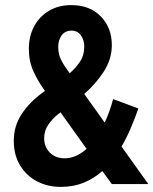

<svg xmlns="http://www.w3.org/2000/svg" viewBox="-20 -721 601 752"><path d="M34 -169Q34 -228 65 -274.5Q96 -321 144 -356L156 -365Q129 -402 111 -441.5Q93 -481 93 -530Q93 -579 113.5 -617.5Q134 -656 171.5 -678.5Q209 -701 259 -701Q332 -701 375 -656.5Q418 -612 418 -544Q418 -490 387 -441.5Q356 -393 310 -353L390 -241Q410 -283 423 -333L522 -296Q508 -257 492 -219Q476 -181 456 -147L561 0H418L381 -51Q348 -22 308 -5.5Q268 11 218 11Q166 11 124.5 -11Q83 -33 58.5 -73.5Q34 -114 34 -169ZM208 -537Q208 -508 220 -485Q232 -462 253 -434Q276 -454 293 -479Q310 -504 310 -538Q310 -564 297 -582.5Q284 -601 260 -601Q235 -601 221.5 -582.5Q208 -564 208 -537ZM153 -180Q153 -146 175 -123.5Q197 -101 233 -101Q278 -101 319 -138L217 -281L208 -274Q185 -256 169 -232.5Q153 -209 153 -180Z"/></svg>

Font: Radio Canada Condensed SemiBold
Style: Regular
Weight: 600
Width: 3
Designer: Charles Daoud, Etienne Aubert Bonn, Alexandre Saumier Demers, Jacques Le Bailly
Foundry: Radio-Canada
Version: Version 2.104; ttfautohint (v1.8.4.7-5d5b);gftools[0.9.28.de